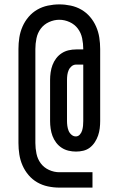

<svg xmlns="http://www.w3.org/2000/svg" viewBox="-20 -777 540 874"><path d="M250 77Q224 77 198 71.5Q172 66 149.5 53Q127 40 110 20Q93 0 82.5 -24Q72 -48 68 -74Q64 -100 64 -126V-554Q64 -580 68 -606Q72 -632 82.5 -656Q93 -680 110 -700Q127 -720 149.5 -733Q172 -746 198 -751.5Q224 -757 250 -757Q276 -757 302 -751.5Q328 -746 350.5 -733Q373 -720 390 -700Q407 -680 417.5 -656Q428 -632 432 -606Q436 -580 436 -554V-226Q436 -209 434 -192.5Q432 -176 426.5 -160Q421 -144 411.5 -129.5Q402 -115 389 -105Q376 -95 359.5 -91Q343 -87 326 -87Q309 -87 292 -91Q275 -95 260.5 -104.5Q246 -114 235.5 -128Q225 -142 219 -158Q213 -174 210.5 -191.5Q208 -209 208 -226V-413Q208 -430 210.5 -447.5Q213 -465 219 -481Q225 -497 235.5 -511Q246 -525 260.5 -534.5Q275 -544 292 -548Q309 -552 327 -552H359V-554Q359 -578 354 -602.5Q349 -627 334.5 -646.5Q320 -666 297 -676.5Q274 -687 250 -687Q226 -687 203 -676.5Q180 -666 165.5 -646.5Q151 -627 146 -602.5Q141 -578 141 -554V-126Q141 -102 146 -77.5Q151 -53 165.5 -33.5Q180 -14 203 -3.5Q226 7 250 7H401V77ZM325 -156Q336 -156 343.5 -164.5Q351 -173 354 -183.5Q357 -194 358 -204.5Q359 -215 359 -226V-483H327Q315 -483 306 -475.5Q297 -468 292.5 -457.5Q288 -447 286.5 -436Q285 -425 285 -413V-226Q285 -215 286.5 -204Q288 -193 292 -182.5Q296 -172 305 -164Q314 -156 325 -156Z"/></svg>

Font: Iosevka Curly
Style: Regular
Weight: 400
Monospace: yes
Designer: Belleve Invis
Foundry: Belleve Invis
Version: Version 22.1.2; ttfautohint (v1.8.4)